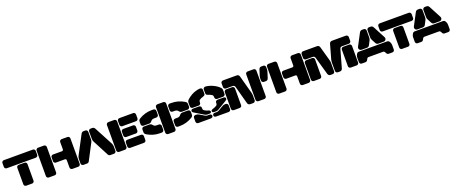

<svg xmlns="http://www.w3.org/2000/svg" viewBox="165 -2477 10001 4248"><g transform="rotate(-20 5165.5 -353.0)"><path d="M744.1 -509.8H61Q39.6 -509.8 24.7 -524.7Q9.8 -539.6 9.8 -561V-648.9Q9.8 -670.4 24.7 -685.3Q39.6 -700.2 61 -700.2H744.1Q765.6 -700.2 780.3 -685.3Q794.9 -670.4 794.9 -648.9V-561Q794.9 -539.6 780.3 -524.7Q765.6 -509.8 744.1 -509.8ZM472.2 0H334Q312.5 0 297.9 -14.6Q283.2 -29.3 283.2 -50.8V-439Q283.2 -460.4 297.9 -475.3Q312.5 -490.2 334 -490.2H472.2Q493.7 -490.2 508.3 -475.3Q522.9 -460.4 522.9 -439V-50.8Q522.9 -29.3 508.3 -14.6Q493.7 0 472.2 0Z M1054.7 -648.9V-50.8Q1054.7 -29.3 1040 -14.6Q1025.4 0 1003.9 0H865.7Q844.2 0 829.3 -14.6Q814.5 -29.3 814.5 -50.8V-648.9Q814.5 -670.4 829.3 -685.3Q844.2 -700.2 865.7 -700.2H1003.9Q1025.4 -700.2 1040 -685.3Q1054.7 -670.4 1054.7 -648.9ZM1125.5 -445.8H1334.5Q1351.1 -445.8 1360.4 -455.1Q1369.6 -464.4 1369.6 -481V-648.9Q1369.6 -670.4 1384.5 -685.3Q1399.4 -700.2 1420.9 -700.2H1558.6Q1580.1 -700.2 1595 -685.3Q1609.9 -670.4 1609.9 -648.9V-50.8Q1609.9 -29.3 1595 -14.6Q1580.1 0 1558.6 0H1420.9Q1399.4 0 1384.5 -14.6Q1369.6 -29.3 1369.6 -50.8V-221.2Q1369.6 -237.8 1360.4 -246.8Q1351.1 -255.9 1334.5 -255.9H1125.5Q1104 -255.9 1089.4 -270.8Q1074.7 -285.6 1074.7 -307.1V-395Q1074.7 -416.5 1089.4 -431.2Q1104 -445.8 1125.5 -445.8Z M1938.5 -700.2H1979.5Q2001 -700.2 2015.9 -685.3Q2030.8 -670.4 2030.8 -648.9V-475.1Q2030.8 -439.5 2014.6 -409.2L1817.9 -33.2Q1800.3 0 1764.6 0H1680.7Q1659.2 0 1644.3 -14.6Q1629.4 -29.3 1629.4 -50.8V-151.9Q1629.4 -191.9 1649.4 -230L1874.5 -655.8Q1886.7 -679.2 1901.9 -689.7Q1917 -700.2 1938.5 -700.2ZM2101.6 -700.2H2141.6Q2163.1 -700.2 2178.2 -689.7Q2193.4 -679.2 2205.6 -655.8L2430.7 -230Q2450.7 -191.9 2450.7 -151.9V-50.8Q2450.7 -29.3 2435.8 -14.6Q2420.9 0 2399.4 0H2315.4Q2280.3 0 2262.7 -33.2L2066.4 -409.2Q2050.8 -438.5 2050.8 -475.1V-648.9Q2050.8 -670.4 2065.4 -685.3Q2080.1 -700.2 2101.6 -700.2Z M2659.7 0H2521.5Q2500 0 2485.1 -14.6Q2470.2 -29.3 2470.2 -50.8V-648.9Q2470.2 -670.4 2485.1 -685.3Q2500 -700.2 2521.5 -700.2H2659.7Q2681.2 -700.2 2695.8 -685.3Q2710.4 -670.4 2710.4 -648.9V-50.8Q2710.4 -29.3 2695.8 -14.6Q2681.2 0 2659.7 0ZM3104.5 -509.8H2781.2Q2759.8 -509.8 2745.1 -524.7Q2730.5 -539.6 2730.5 -561V-648.9Q2730.5 -670.4 2745.1 -685.3Q2759.8 -700.2 2781.2 -700.2H3104.5Q3126 -700.2 3140.6 -685.3Q3155.3 -670.4 3155.3 -648.9V-561Q3155.3 -539.6 3140.6 -524.7Q3126 -509.8 3104.5 -509.8ZM3009.3 -255.9H2781.2Q2759.8 -255.9 2745.1 -270.8Q2730.5 -285.6 2730.5 -307.1V-395Q2730.5 -416.5 2745.1 -431.2Q2759.8 -445.8 2781.2 -445.8H3009.3Q3030.8 -445.8 3045.7 -431.2Q3060.5 -416.5 3060.5 -395V-307.1Q3060.5 -285.6 3045.7 -270.8Q3030.8 -255.9 3009.3 -255.9ZM3104.5 0H2781.2Q2759.8 0 2745.1 -14.6Q2730.5 -29.3 2730.5 -50.8V-139.2Q2730.5 -160.6 2745.1 -175.3Q2759.8 -189.9 2781.2 -189.9H3104.5Q3126 -189.9 3140.6 -175.3Q3155.3 -160.6 3155.3 -139.2V-50.8Q3155.3 -29.3 3140.6 -14.6Q3126 0 3104.5 0Z M3814 0H3676.3Q3654.8 0 3639.9 -14.6Q3625 -29.3 3625 -50.8V-648.9Q3625 -670.4 3639.9 -685.3Q3654.8 -700.2 3676.3 -700.2H3814Q3835.4 -700.2 3850.3 -685.3Q3865.2 -670.4 3865.2 -648.9V-50.8Q3865.2 -29.3 3850.3 -14.6Q3835.4 0 3814 0ZM3554.2 -432.1H3505.9Q3472.2 -432.1 3453.1 -422.1Q3434.1 -412.1 3420.9 -394Q3396.5 -359.9 3357.9 -359.9H3226.1Q3204.6 -359.9 3189.7 -374.8Q3174.8 -389.6 3174.8 -411.1V-474.1Q3174.8 -513.7 3210.9 -536.1Q3351.6 -622.1 3511.2 -622.1H3554.2Q3575.7 -622.1 3590.3 -607.2Q3605 -592.3 3605 -570.8V-482.9Q3605 -461.4 3590.3 -446.8Q3575.7 -432.1 3554.2 -432.1ZM3983.9 -432.1H3936Q3914.6 -432.1 3899.9 -446.8Q3885.3 -461.4 3885.3 -482.9V-570.8Q3885.3 -592.3 3899.9 -607.2Q3914.6 -622.1 3936 -622.1H3979Q4138.2 -622.1 4278.8 -536.1Q4314.9 -513.7 4314.9 -474.1V-411.1Q4314.9 -389.6 4300.3 -374.8Q4285.6 -359.9 4264.2 -359.9H4131.8Q4093.3 -359.9 4068.8 -394Q4055.7 -412.1 4036.6 -422.1Q4017.6 -432.1 3983.9 -432.1ZM3505.9 -268.1H3554.2Q3575.7 -268.1 3590.3 -253.2Q3605 -238.3 3605 -216.8V-128.9Q3605 -107.4 3590.3 -92.8Q3575.7 -78.1 3554.2 -78.1H3511.2Q3351.6 -78.1 3210.9 -164.1Q3174.8 -186.5 3174.8 -226.1V-289.1Q3174.8 -310.5 3189.7 -325.2Q3204.6 -339.8 3226.1 -339.8H3357.9Q3396.5 -339.8 3420.9 -306.2Q3434.1 -288.1 3453.1 -278.1Q3472.2 -268.1 3505.9 -268.1ZM3936 -268.1H3983.9Q4017.6 -268.1 4036.6 -278.1Q4055.7 -288.1 4068.8 -306.2Q4093.3 -339.8 4131.8 -339.8H4264.2Q4285.6 -339.8 4300.3 -325.2Q4314.9 -310.5 4314.9 -289.1V-226.1Q4314.9 -186.5 4278.8 -164.1Q4138.2 -78.1 3979 -78.1H3936Q3914.6 -78.1 3899.9 -92.8Q3885.3 -107.4 3885.3 -128.9V-216.8Q3885.3 -238.3 3899.9 -253.2Q3914.6 -268.1 3936 -268.1Z M4574.7 -425.8V-411.1Q4574.7 -389.6 4560.1 -374.8Q4545.4 -359.9 4523.9 -359.9H4385.7Q4364.3 -359.9 4349.4 -374.8Q4334.5 -389.6 4334.5 -411.1V-491.2Q4334.5 -514.6 4340.6 -530Q4346.7 -545.4 4360.8 -560.1Q4381.3 -581.1 4409.9 -602.3Q4438.5 -623.5 4476.8 -645.3Q4515.1 -667 4564.2 -683.1Q4613.3 -699.2 4663.6 -705.1Q4696.3 -708.5 4714.6 -694.8Q4732.9 -681.2 4732.9 -655.8V-566.9Q4732.9 -526.4 4683.6 -513.2Q4634.3 -500 4596.7 -474.1Q4574.7 -458 4574.7 -425.8ZM4909.7 -411.1V-425.8Q4909.7 -458 4887.7 -474.1Q4849.6 -500.5 4801.8 -513.2Q4752.9 -525.9 4752.9 -566.9V-655.8Q4752.9 -681.2 4771 -694.8Q4789.1 -708.5 4821.8 -705.1Q4887.7 -697.8 4951.7 -671.1Q5015.6 -644.5 5055.2 -616.9Q5094.7 -589.4 5123.5 -560.1Q5137.7 -545.4 5143.8 -530Q5149.9 -514.6 5149.9 -491.2V-411.1Q5149.9 -389.6 5135 -374.8Q5120.1 -359.9 5098.6 -359.9H4960.9Q4939.5 -359.9 4924.6 -374.8Q4909.7 -389.6 4909.7 -411.1ZM4683.6 -187Q4710 -179.7 4721.4 -169.7Q4732.9 -159.7 4732.9 -145Q4732.9 -128.4 4722.2 -119.1Q4711.4 -109.9 4692.9 -109.9L4642.6 -108.9Q4610.4 -108.9 4581.5 -126L4369.6 -253.9Q4350.6 -265.1 4342.5 -275.4Q4334.5 -285.6 4334.5 -300.8Q4334.5 -318.8 4347.7 -329.3Q4360.8 -339.8 4383.8 -339.8H4523.9Q4545.4 -339.8 4560.1 -325.2Q4574.7 -310.5 4574.7 -289.1V-273.9Q4574.7 -242.2 4596.7 -226.1Q4634.3 -200.2 4683.6 -187ZM4801.8 -187Q4849.6 -199.7 4887.7 -226.1Q4909.7 -242.2 4909.7 -273.9V-289.1Q4909.7 -310.5 4924.6 -325.2Q4939.5 -339.8 4960.9 -339.8H5100.6Q5123.5 -339.8 5136.7 -329.3Q5149.9 -318.8 5149.9 -300.8Q5149.9 -285.6 5141.8 -275.4Q5133.8 -265.1 5114.7 -253.9L4902.8 -126Q4872.1 -107.9 4841.8 -108.9L4792.5 -109.9Q4773.4 -110.8 4763.2 -119.9Q4752.9 -128.9 4752.9 -145Q4752.9 -159.7 4764.2 -169.7Q4775.4 -179.7 4801.8 -187ZM4637.7 -88.9 4680.7 -89.8Q4702.1 -90.3 4717.5 -77.4Q4732.9 -64.5 4732.9 -45.9Q4732.9 -26.4 4718.3 -13.7Q4703.6 -1 4681.6 -1L4385.7 0Q4364.3 0 4349.4 -14.6Q4334.5 -29.3 4334.5 -50.8V-139.2Q4334.5 -160.6 4349.4 -175.3Q4364.3 -189.9 4385.7 -189.9H4403.8Q4436.5 -189.9 4476.6 -166L4574.7 -106.9Q4592.8 -96.2 4605.5 -92.3Q4618.2 -88.4 4637.7 -88.9ZM4804.7 -89.8 4846.7 -88.9Q4866.2 -88.4 4878.9 -92.3Q4891.6 -96.2 4909.7 -106.9L5007.8 -166Q5047.9 -189.9 5080.6 -189.9H5098.6Q5120.1 -189.9 5135 -175.3Q5149.9 -160.6 5149.9 -139.2V-50.8Q5149.9 -29.3 5135 -14.6Q5120.1 0 5098.6 0L4803.7 -1Q4782.2 -1 4767.6 -13.7Q4752.9 -26.4 4752.9 -45.9Q4752.9 -64.5 4768.1 -77.4Q4783.2 -90.3 4804.7 -89.8Z M5220.7 -700.2H5542.5Q5592.3 -700.2 5605.5 -648.9L5718.8 -231Q5729.5 -191.9 5729.5 -152.8V-50.8Q5729.5 -29.3 5714.8 -14.6Q5700.2 0 5678.7 0H5610.8Q5559.6 0 5545.9 -50.8L5433.6 -466.8Q5427.7 -488.8 5414.6 -499.3Q5401.4 -509.8 5377.4 -509.8H5220.7Q5199.2 -509.8 5184.3 -524.7Q5169.4 -539.6 5169.4 -561V-648.9Q5169.4 -670.4 5184.3 -685.3Q5199.2 -700.2 5220.7 -700.2ZM5938.5 0H5800.8Q5779.3 0 5764.4 -14.6Q5749.5 -29.3 5749.5 -50.8V-648.9Q5749.5 -670.4 5764.4 -685.3Q5779.3 -700.2 5800.8 -700.2H5938.5Q5960 -700.2 5974.9 -685.3Q5989.7 -670.4 5989.7 -648.9V-50.8Q5989.7 -29.3 5974.9 -14.6Q5960 0 5938.5 0ZM5409.7 -439V-50.8Q5409.7 -29.3 5395 -14.6Q5380.4 0 5358.9 0H5220.7Q5199.2 0 5184.3 -14.6Q5169.4 -29.3 5169.4 -50.8V-439Q5169.4 -460.4 5184.3 -475.3Q5199.2 -490.2 5220.7 -490.2H5358.9Q5380.4 -490.2 5395 -475.3Q5409.7 -460.4 5409.7 -439Z M6122.6 -700.2H6168.5Q6189.9 -700.2 6204.8 -685.3Q6219.7 -670.4 6219.7 -648.9V-606Q6219.7 -576.2 6209.5 -541L6166.5 -405.8Q6151.4 -359.9 6106.4 -359.9H6060.5Q6039.1 -359.9 6024.2 -374.8Q6009.3 -389.6 6009.3 -411.1V-454.1Q6009.3 -483.9 6019.5 -519L6062.5 -653.8Q6077.6 -700.2 6122.6 -700.2ZM6479.5 -648.9V-50.8Q6479.5 -29.3 6464.8 -14.6Q6450.2 0 6428.7 0H6290.5Q6269 0 6254.4 -14.6Q6239.7 -29.3 6239.7 -50.8V-648.9Q6239.7 -670.4 6254.4 -685.3Q6269 -700.2 6290.5 -700.2H6428.7Q6450.2 -700.2 6464.8 -685.3Q6479.5 -670.4 6479.5 -648.9ZM6550.3 -445.8H6759.3Q6775.9 -445.8 6785.2 -455.1Q6794.4 -464.4 6794.4 -481V-648.9Q6794.4 -670.4 6809.3 -685.3Q6824.2 -700.2 6845.7 -700.2H6983.4Q7004.9 -700.2 7019.8 -685.3Q7034.7 -670.4 7034.7 -648.9V-50.8Q7034.7 -29.3 7019.8 -14.6Q7004.9 0 6983.4 0H6845.7Q6824.2 0 6809.3 -14.6Q6794.4 -29.3 6794.4 -50.8V-221.2Q6794.4 -237.8 6785.2 -246.8Q6775.9 -255.9 6759.3 -255.9H6550.3Q6528.8 -255.9 6514.2 -270.8Q6499.5 -285.6 6499.5 -307.1V-395Q6499.5 -416.5 6514.2 -431.2Q6528.8 -445.8 6550.3 -445.8Z M7105.5 -700.2H7431.6Q7482.9 -700.2 7496.6 -648.9L7588.4 -320.8Q7599.6 -278.3 7599.6 -242.2V-50.8Q7599.6 -29.3 7584.7 -14.6Q7569.8 0 7548.3 0H7500.5Q7450.2 0 7436.5 -50.8L7318.4 -467.8Q7306.6 -509.8 7262.2 -509.8H7105.5Q7084 -509.8 7069.1 -524.7Q7054.2 -539.6 7054.2 -561V-648.9Q7054.2 -670.4 7069.1 -685.3Q7084 -700.2 7105.5 -700.2ZM7787.6 -700.2H8113.3Q8134.8 -700.2 8149.7 -685.3Q8164.6 -670.4 8164.6 -648.9V-561Q8164.6 -539.6 8149.7 -524.7Q8134.8 -509.8 8113.3 -509.8H7956.5Q7912.1 -509.8 7900.4 -467.8L7782.2 -50.8Q7768.6 0 7718.3 0H7670.4Q7648.9 0 7634.3 -14.6Q7619.6 -29.3 7619.6 -50.8V-242.2Q7619.6 -280.3 7630.4 -320.8L7722.7 -648.9Q7736.3 -700.2 7787.6 -700.2ZM7294.4 -439V-50.8Q7294.4 -29.3 7279.8 -14.6Q7265.1 0 7243.7 0H7105.5Q7084 0 7069.1 -14.6Q7054.2 -29.3 7054.2 -50.8V-439Q7054.2 -460.4 7069.1 -475.3Q7084 -490.2 7105.5 -490.2H7243.7Q7265.1 -490.2 7279.8 -475.3Q7294.4 -460.4 7294.4 -439ZM7924.3 -50.8V-439Q7924.3 -460.4 7939.2 -475.3Q7954.1 -490.2 7975.6 -490.2H8113.3Q8134.8 -490.2 8149.7 -475.3Q8164.6 -460.4 8164.6 -439V-50.8Q8164.6 -29.3 8149.7 -14.6Q8134.8 0 8113.3 0H7975.6Q7954.1 0 7939.2 -14.6Q7924.3 -29.3 7924.3 -50.8Z M8493.2 -700.2H8534.2Q8555.7 -700.2 8570.6 -685.3Q8585.4 -670.4 8585.4 -648.9V-484.9Q8585.4 -449.2 8569.3 -418.9L8520.5 -325.2Q8501.5 -289.1 8460.4 -289.1H8337.4Q8300.3 -289.1 8283.2 -317.4Q8266.1 -345.7 8283.2 -378.9L8429.2 -655.8Q8441.4 -679.2 8456.5 -689.7Q8471.7 -700.2 8493.2 -700.2ZM8656.2 -700.2H8696.3Q8717.8 -700.2 8732.9 -689.7Q8748 -679.2 8760.3 -655.8L8906.2 -378.9Q8923.3 -345.7 8906.5 -317.4Q8889.6 -289.1 8852.5 -289.1H8730.5Q8690.9 -289.1 8671.4 -324.2L8621.1 -418.9Q8605.5 -448.2 8605.5 -484.9V-648.9Q8605.5 -670.4 8620.1 -685.3Q8634.8 -700.2 8656.2 -700.2ZM8263.2 -269H8926.3Q8963.4 -269 8980.5 -236.8L8993.2 -211.9Q9005.4 -188.5 9005.4 -151.9V-50.8Q9005.4 -29.3 8990.5 -14.6Q8975.6 0 8954.1 0H8870.1Q8835.9 0 8818.4 -33.2L8805.2 -58.1Q8798.3 -71.8 8789.6 -77.9Q8780.8 -84 8765.1 -84H8424.3Q8408.7 -84 8399.9 -77.9Q8391.1 -71.8 8384.3 -58.1L8371.1 -33.2Q8353.5 0 8319.3 0H8235.4Q8213.9 0 8199 -14.6Q8184.1 -29.3 8184.1 -50.8V-151.9Q8184.1 -188.5 8196.3 -211.9L8209.5 -236.8Q8226.6 -269 8263.2 -269Z M9594.2 -509.8H8911.1Q8889.6 -509.8 8874.8 -524.7Q8859.9 -539.6 8859.9 -561V-648.9Q8859.9 -670.4 8874.8 -685.3Q8889.6 -700.2 8911.1 -700.2H9594.2Q9615.7 -700.2 9630.4 -685.3Q9645 -670.4 9645 -648.9V-561Q9645 -539.6 9630.4 -524.7Q9615.7 -509.8 9594.2 -509.8ZM9322.3 0H9184.1Q9162.6 0 9147.9 -14.6Q9133.3 -29.3 9133.3 -50.8V-439Q9133.3 -460.4 9147.9 -475.3Q9162.6 -490.2 9184.1 -490.2H9322.3Q9343.8 -490.2 9358.4 -475.3Q9373 -460.4 9373 -439V-50.8Q9373 -29.3 9358.4 -14.6Q9343.8 0 9322.3 0Z M9808.6 -700.2H9849.6Q9871.1 -700.2 9886 -685.3Q9900.9 -670.4 9900.9 -648.9V-484.9Q9900.9 -449.2 9884.8 -418.9L9835.9 -325.2Q9816.9 -289.1 9775.9 -289.1H9652.8Q9615.7 -289.1 9598.6 -317.4Q9581.5 -345.7 9598.6 -378.9L9744.6 -655.8Q9756.8 -679.2 9772 -689.7Q9787.1 -700.2 9808.6 -700.2ZM9971.7 -700.2H10011.7Q10033.2 -700.2 10048.3 -689.7Q10063.5 -679.2 10075.7 -655.8L10221.7 -378.9Q10238.8 -345.7 10221.9 -317.4Q10205.1 -289.1 10168 -289.1H10045.9Q10006.3 -289.1 9986.8 -324.2L9936.5 -418.9Q9920.9 -448.2 9920.9 -484.9V-648.9Q9920.9 -670.4 9935.5 -685.3Q9950.2 -700.2 9971.7 -700.2ZM9578.6 -269H10241.7Q10278.8 -269 10295.9 -236.8L10308.6 -211.9Q10320.8 -188.5 10320.8 -151.9V-50.8Q10320.8 -29.3 10305.9 -14.6Q10291 0 10269.5 0H10185.5Q10151.4 0 10133.8 -33.2L10120.6 -58.1Q10113.8 -71.8 10105 -77.9Q10096.2 -84 10080.6 -84H9739.7Q9724.1 -84 9715.3 -77.9Q9706.5 -71.8 9699.7 -58.1L9686.5 -33.2Q9668.9 0 9634.8 0H9550.8Q9529.3 0 9514.4 -14.6Q9499.5 -29.3 9499.5 -50.8V-151.9Q9499.5 -188.5 9511.7 -211.9L9524.9 -236.8Q9542 -269 9578.6 -269Z"/></g></svg>

Font: Nastup Soft
Style: Regular
Weight: 400
Designer: Maksym Kobuzan
Foundry: Zakznak
Version: Version 1.020;hotconv 1.0.109;makeotfexe 2.5.65596